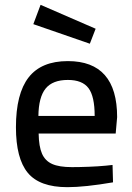

<svg xmlns="http://www.w3.org/2000/svg" viewBox="-20 -764 547 795"><path d="M46 0ZM46 -237Q46 -376 98.5 -443.5Q151 -511 261 -511Q465 -511 465 -279L459 -211H140Q141 -157 154 -127.5Q167 -98 196 -85Q225 -72 278 -72Q309 -72 348 -73.5Q387 -75 418 -78L446 -81L448 -9Q331 11 259 11Q144 11 95 -48.5Q46 -108 46 -237ZM372 -284Q372 -365 346.5 -399Q321 -433 261 -433Q198 -433 169 -397.5Q140 -362 139 -284ZM118 -664 148 -744 376 -645 352 -583Z"/></svg>

Font: Cairo SemiBold
Style: Regular
Weight: 600
Designer: Mohamed Gaber, the designers of Titillium
Foundry: Kief Type Foundry
Version: Version 2.009; ttfautohint (v1.5.33-1714) -l 8 -r 50 -G 200 